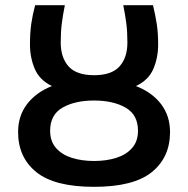

<svg xmlns="http://www.w3.org/2000/svg" viewBox="-20 -713 728 743"><path d="M344 10Q191 10 120.5 -47Q50 -104 50 -202Q50 -265 85 -310.5Q120 -356 181 -380Q133 -403 114.5 -446.5Q96 -490 96 -541Q96 -586 101 -621Q106 -656 116 -693H231Q223 -653 219 -621Q215 -589 215 -548Q215 -490 245.5 -456Q276 -422 344 -422Q412 -422 442.5 -456Q473 -490 473 -548Q473 -589 469 -621Q465 -653 457 -693H572Q581 -656 586.5 -621Q592 -586 592 -541Q592 -490 573.5 -446.5Q555 -403 506 -380Q568 -356 603 -310.5Q638 -265 638 -202Q638 -104 567.5 -47Q497 10 344 10ZM344 -90Q391 -90 429.5 -102Q468 -114 491 -140Q514 -166 514 -207Q514 -269 466 -296.5Q418 -324 344 -324Q270 -324 222 -296.5Q174 -269 174 -207Q174 -166 197 -140Q220 -114 258.5 -102Q297 -90 344 -90Z"/></svg>

Font: Ubuntu Sans SemiBold
Style: Regular
Weight: 600
Designer: Dalton Maag Ltd
Foundry: Dalton Maag Ltd
Version: Version 1.006; ttfautohint (v1.8.4.7-5d5b)